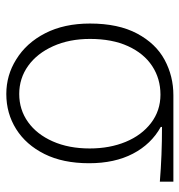

<svg xmlns="http://www.w3.org/2000/svg" viewBox="0 -570 583 624"><g transform="rotate(90 292.0 -258.5)"><path d="M174 -19Q120 -52 88.5 -113.5Q57 -175 57 -259Q57 -351 89.5 -412Q122 -473 175 -501.5Q228 -530 290 -530H571V-486Q486 -493 393 -493V-489Q449 -458 480 -398.5Q511 -339 511 -256Q511 -171 481 -111Q451 -51 400 -19Q349 13 286 13Q225 13 174 -19ZM463 -258Q463 -323 441.5 -375Q420 -427 380 -457.5Q340 -488 288 -488Q236 -488 195 -461Q154 -434 130.5 -382.5Q107 -331 107 -259Q107 -192 130.5 -139.5Q154 -87 194.5 -58Q235 -29 286 -29Q337 -29 377 -57.5Q417 -86 440 -138Q463 -190 463 -258Z"/></g></svg>

Font: Merged Yaku Han JP ExtraLight
Style: Regular
Weight: 250
Designer: Ryoko NISHIZUKA 西塚涼子 (kana, bopomofo & ideographs); Paul D. Hunt (Latin, Greek & Cyrillic); Sandoll Communications 산돌커뮤니
Foundry: Adobe
Version: Version 2.004